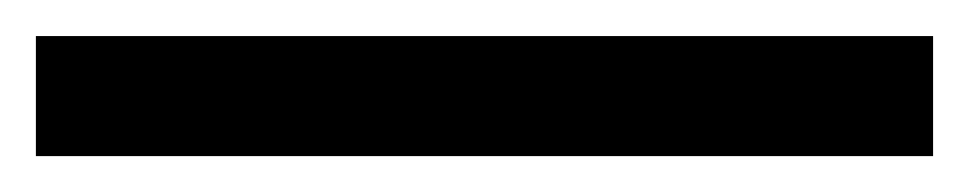

<svg xmlns="http://www.w3.org/2000/svg" viewBox="-20 60 540 107"><path d="M0 147V80.1H500V147Z"/></svg>

Font: Tai Heritage Pro
Style: Bold
Weight: 700
Designer: Faah Baccam, Walt Agee, Victor Gaultney, Annie Olsen, Eric Hays
Foundry: SIL International
Version: Version 2.600